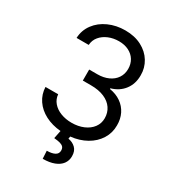

<svg xmlns="http://www.w3.org/2000/svg" viewBox="-217 -837 1051 1164"><g transform="rotate(30 308.5 -254.5)"><path d="M153.3 -177.7Q155.8 -145 177 -120.1Q198.2 -95.2 232.9 -81.8Q267.6 -68.4 309.6 -68.4Q355.5 -68.4 392.3 -84.2Q429.2 -100.1 450 -128.2Q470.7 -156.2 470.7 -192.4Q470.7 -231.4 450.4 -261.2Q430.2 -291 391.6 -307.6Q353 -324.2 298.8 -324.2H241.2V-401.4H298.8Q341.3 -401.4 374.5 -416.5Q407.7 -431.6 426 -459Q444.3 -486.3 444.3 -522.5Q444.3 -557.1 428 -584Q411.6 -610.8 381.8 -625.7Q352.1 -640.6 312.5 -640.6Q274.4 -640.6 241.2 -627Q208 -613.3 187 -588.1Q166 -563 164.1 -529.3H79.1Q81.5 -584 113.3 -626.7Q145 -669.4 197.8 -693.1Q250.5 -716.8 313.5 -716.8Q378.9 -716.8 428 -691.2Q477.1 -665.5 503.4 -622.1Q529.8 -578.6 529.3 -527.3Q529.8 -467.8 497.6 -425.3Q465.3 -382.8 409.2 -367.2V-362.3Q454.6 -355 488 -331.8Q521.5 -308.6 539.3 -272.7Q557.1 -236.8 556.6 -192.4Q557.1 -140.1 530 -96.7Q502.9 -53.2 454.6 -25.9Q406.2 1.5 344.7 7.8L341.8 24.4Q372.6 29.3 393.3 49.3Q414.1 69.3 414.1 106.4Q414.1 136.7 397.2 159.7Q380.4 182.6 347.4 195.3Q314.5 208 267.6 208L264.6 153.3Q299.3 153.3 319.6 142.6Q339.8 131.8 339.8 109.4Q339.8 93.8 332.3 85Q324.7 76.2 309.1 71.5Q293.5 66.9 265.6 64.5L276.9 8.3Q215.8 2.9 168.5 -21.7Q121.1 -46.4 93.8 -86.7Q66.4 -127 64.5 -177.7Z"/></g></svg>

Font: Pretendard Std
Style: Regular
Weight: 400
Designer: Base glyphs from Inter by Rasmus Andersson; Hangeul glyphs from Noto Sans CJK(Source Han Sans) by Jang Soo-young and Kan
Foundry: Kil Hyung-jin
Version: Version 1.309